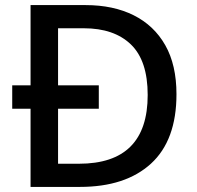

<svg xmlns="http://www.w3.org/2000/svg" viewBox="-20 -734 773 754"><path d="M316 -714Q425 -714 505 -674Q585 -634 629 -556.5Q673 -479 673 -364Q673 -183 573 -91.5Q473 0 294 0H100V-307H28V-399H100V-714ZM309 -623H208V-399H368V-307H208V-91H290Q560 -91 560 -361Q560 -496 494 -559.5Q428 -623 309 -623Z"/></svg>

Font: Noto Sans Tamil Medium
Style: Regular
Weight: 500
Designer: Jelle Bosma - Monotype Design Team
Foundry: Monotype Imaging Inc.
Version: Version 2.004; ttfautohint (v1.8.4.7-5d5b)